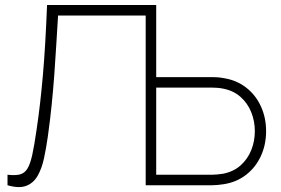

<svg xmlns="http://www.w3.org/2000/svg" viewBox="-20 -740 1123 767"><path d="M827 0H562V-720H604V-432H827Q837.5 -432 848.5 -431.2Q859.5 -430.5 873 -428Q925 -420 963.2 -390.2Q1001.5 -360.5 1022.2 -315.2Q1043 -270 1043 -216Q1043 -162 1022.2 -116.8Q1001.5 -71.5 963.2 -41.8Q925 -12 873 -4Q859.5 -2 848.5 -1Q837.5 0 827 0ZM604 -390V-42H827Q835.5 -42 847.2 -43Q859 -44 871 -46Q912.5 -54 940.8 -79Q969 -104 983.5 -139.8Q998 -175.5 998 -216Q998 -256.5 983.5 -292.2Q969 -328 940.8 -353Q912.5 -378 871 -386Q859 -388.5 847.2 -389.2Q835.5 -390 827 -390ZM10 0V-42Q40 -38.5 58.8 -43Q77.5 -47.5 89 -65.5Q100.5 -83.5 108.8 -121Q117 -158.5 126 -221Q134.5 -278 140.5 -331.2Q146.5 -384.5 151.5 -441.5Q156.5 -498.5 160.5 -566.2Q164.5 -634 168 -720H604V0H562V-678H212Q208 -614.5 204.5 -556Q201 -497.5 196.8 -440Q192.5 -382.5 186.5 -322.2Q180.5 -262 171 -194Q164.5 -148.5 155.8 -107.8Q147 -67 130.5 -38Q114 -9 85.2 2.2Q56.5 13.5 10 0Z"/></svg>

Font: Manrope Variable Light
Style: Regular
Weight: 200
Designer: Mikhail Sharanda
Foundry: Mikhail Sharanda
Version: Version 4.505